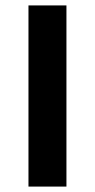

<svg xmlns="http://www.w3.org/2000/svg" viewBox="-20 -688 350 708"><path d="M225 -668V0H85V-668Z"/></svg>

Font: Madhuban SemiBold
Style: Regular
Weight: 600
Designer: jaikishan Patel
Foundry: MagicType
Version: Version 1.000